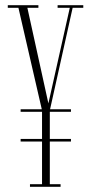

<svg xmlns="http://www.w3.org/2000/svg" viewBox="-20 -720 341 740"><path d="M95.5 0V-10H142V-174.5H59.5V-184.5H142V-289H59.5V-299H141L51 -690H10V-700H128V-690H85.5L166.5 -321.5L249 -690H202V-700H301V-690H260L173 -299H253.5V-289H172V-184.5H253.5V-174.5H172V-10H213.5V0Z"/></svg>

Font: Imbue 100pt Thin
Style: Regular
Weight: 100
Designer: Tyler Finck
Foundry: Etcetera Type Company
Version: Version 1.102; ttfautohint (v1.8.3)